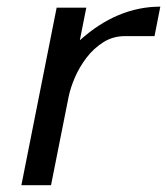

<svg xmlns="http://www.w3.org/2000/svg" viewBox="-20 -546 493 566"><path d="M452.6 -526.4 435.5 -439.5H348.1Q313 -439.5 284.4 -421.4Q255.9 -403.3 234.9 -375.7Q213.9 -348.1 200.7 -317.4Q187.5 -286.6 182.1 -259.8L130.4 0H43L147 -523.4H234.4L215.3 -427.2Q325.7 -526.4 452.6 -526.4Z"/></svg>

Font: Qaz
Style: Italic
Weight: 400
Italic angle: -11.25°
Designer: GGBotNet
Foundry: f0n7
Version: 0.70